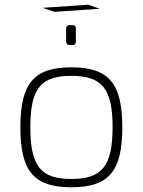

<svg xmlns="http://www.w3.org/2000/svg" viewBox="-20 -778 602 810"><path d="M352 -758 160 -745 209 -728 401 -741ZM287 -672H273C264 -672 259 -667 259 -658V-603C259 -593 264 -588 273 -588H287C296 -588 300 -593 300 -603V-658C300 -667 296 -672 287 -672ZM281 -494C123 -494 66 -426 66 -241C66 -55 123 12 281 12C439 12 496 -55 496 -241C496 -426 439 -494 281 -494ZM281 -458C409 -458 455 -406 455 -241C455 -76 409 -23 281 -23C153 -23 108 -76 108 -241C108 -406 153 -458 281 -458Z"/></svg>

Font: Exo 2 Extra Light
Style: Regular
Weight: 250
Designer: Natanael Gama
Version: Version 1.001;PS 001.001;hotconv 1.0.88;makeotf.lib2.5.64775